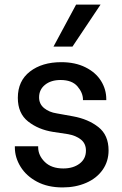

<svg xmlns="http://www.w3.org/2000/svg" viewBox="-20 -813 535 840"><path d="M45 -168V-173H147V-169Q147 -133 176 -104.5Q205 -76 257 -76Q300 -76 328 -97Q356 -118 356 -154Q356 -185 334 -202.5Q312 -220 278 -226L212 -236Q148 -246 103 -281.5Q58 -317 58 -385Q58 -459 111 -500Q164 -541 248 -541Q309 -541 354 -518.5Q399 -496 422 -459Q445 -422 445 -379V-375H343V-377Q343 -407 319 -435Q295 -463 245 -463Q203 -463 177 -442Q151 -421 151 -387Q151 -358 173 -340Q195 -322 228 -317L300 -304Q366 -292 410.5 -257Q455 -222 455 -155Q455 -107 429 -70Q403 -33 357 -13Q311 7 254 7Q189 7 142 -18Q95 -43 70 -83.5Q45 -124 45 -168ZM214 -609 313 -793H420L297 -609Z"/></svg>

Font: Be Vietnam Medium
Style: Regular
Weight: 500
Designer: Gabriel Lam
Foundry: TypeRant
Version: Version 4.000